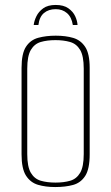

<svg xmlns="http://www.w3.org/2000/svg" viewBox="-20 -743 449 775"><path d="M205 -723Q237 -723 256 -709.5Q275 -696 283.5 -677.5Q292 -659 293 -642H274Q269 -674 250.5 -690Q232 -706 205 -706Q176 -706 157.5 -690.5Q139 -675 135 -642H116Q118 -659 127 -677.5Q136 -696 154.5 -709.5Q173 -723 205 -723ZM203 12Q164 12 133.5 3Q103 -6 85 -34Q67 -62 67 -120V-469Q67 -527 85 -554.5Q103 -582 134.5 -590.5Q166 -599 205 -599Q245 -599 275.5 -590Q306 -581 324 -553.5Q342 -526 342 -469V-120Q342 -61 324 -33Q306 -5 275 3.5Q244 12 203 12ZM204 -6Q238 -6 263.5 -13.5Q289 -21 303.5 -45.5Q318 -70 318 -121V-466Q318 -517 303.5 -541.5Q289 -566 263 -573.5Q237 -581 204 -581Q170 -581 144.5 -573.5Q119 -566 104.5 -541.5Q90 -517 90 -466V-121Q90 -70 104.5 -45.5Q119 -21 144.5 -13.5Q170 -6 204 -6Z"/></svg>

Font: Alumni Sans Thin
Style: Regular
Weight: 100
Designer: Robert E. Leuschke
Foundry: Robert E. Leuschke
Version: Version 1.018